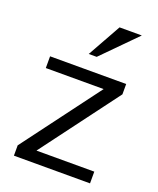

<svg xmlns="http://www.w3.org/2000/svg" viewBox="-138 -824 745 908"><g transform="rotate(20 234.5 -370.5)"><path d="M426 -448V-500H43V-441H334L43 -52V0H426V-59H135ZM211 -573H251L417 -741H305Z"/></g></svg>

Font: Absans
Style: Regular
Weight: 400
Designer: Valerio Monopoli
Version: Version 1.200;Glyphs 3.2 (3217)